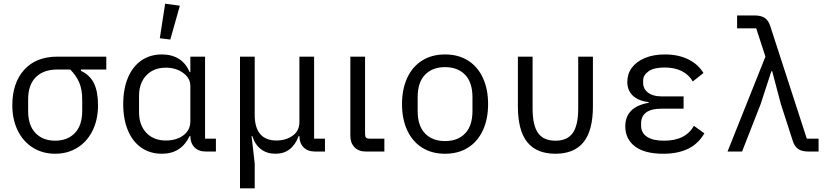

<svg xmlns="http://www.w3.org/2000/svg" viewBox="-20 -824 4540 1044"><path d="M420 -446V-439Q469 -416 491 -371Q513 -326 513 -252Q513 -174 483.5 -114Q454 -54 401 -21Q348 12 280 12Q212 12 159 -21Q106 -54 76.5 -114Q47 -174 47 -252Q47 -373 111.5 -444.5Q176 -516 292 -516H558V-446ZM292 -446Q217 -446 175 -404.5Q133 -363 133 -283V-221Q133 -142 173 -100.5Q213 -59 280 -59Q347 -59 387 -100.5Q427 -142 427 -221V-283Q427 -336 411.5 -373.5Q396 -411 362 -446Z M1154 0H1100Q1060 0 1037.5 -23Q1015 -46 1015 -84H1011Q988 -36 950.5 -12Q913 12 860 12Q796 12 748.5 -21Q701 -54 675.5 -115Q650 -176 650 -258Q650 -340 675.5 -401Q701 -462 748.5 -495Q796 -528 860 -528Q914 -528 952.5 -504Q991 -480 1011 -432H1015V-516H1095V-70H1154ZM1015 -165V-357Q1015 -399 976 -427.5Q937 -456 882 -456Q815 -456 775.5 -414Q736 -372 736 -302V-214Q736 -144 775.5 -102Q815 -60 882 -60Q939 -60 977 -88Q1015 -116 1015 -165ZM849 -616 878 -804 958 -793 906 -609Z M1285 200V-516H1365V-199Q1365 -130 1395 -95Q1425 -60 1483 -60Q1534 -60 1571 -86Q1608 -112 1608 -160V-516H1688V-70H1747V0H1693Q1653 0 1630.5 -23Q1608 -46 1608 -84H1604Q1568 12 1478 12Q1431 12 1398.5 -13Q1366 -38 1352 -84H1348L1365 65V200Z M2070 0H1970Q1930 0 1907.5 -23.5Q1885 -47 1885 -85V-516H1965V-96Q1965 -81 1970.5 -75.5Q1976 -70 1991 -70H2070Z M2166 -258Q2166 -340 2194.5 -401Q2223 -462 2275.5 -495Q2328 -528 2400 -528Q2472 -528 2524.5 -495Q2577 -462 2605.5 -401Q2634 -340 2634 -258Q2634 -176 2605.5 -115Q2577 -54 2524.5 -21Q2472 12 2400 12Q2328 12 2275.5 -21Q2223 -54 2194.5 -115Q2166 -176 2166 -258ZM2549 -221V-295Q2549 -376 2509 -417.5Q2469 -459 2400 -459Q2331 -459 2291 -417.5Q2251 -376 2251 -295V-221Q2251 -140 2291 -98.5Q2331 -57 2400 -57Q2469 -57 2509 -98.5Q2549 -140 2549 -221Z M2876 -234Q2876 -143 2905.5 -101Q2935 -59 3000 -59Q3065 -59 3094.5 -101Q3124 -143 3124 -234V-516H3204V-246Q3204 -114 3153 -51Q3102 12 3000 12Q2898 12 2847 -51Q2796 -114 2796 -246V-516H2876Z M3810 -99Q3778 -43 3722.5 -15.5Q3667 12 3586 12Q3485 12 3432.5 -28Q3380 -68 3380 -137Q3380 -190 3412 -222Q3444 -254 3507 -265V-269Q3452 -275 3421.5 -303.5Q3391 -332 3391 -379Q3391 -422 3415.5 -455.5Q3440 -489 3486.5 -508.5Q3533 -528 3595 -528Q3669 -528 3723 -501Q3777 -474 3805 -427L3747 -381Q3727 -417 3688 -437Q3649 -457 3594 -457Q3535 -457 3506 -436Q3477 -415 3477 -386V-374Q3477 -341 3503.5 -320.5Q3530 -300 3575 -300H3697V-233H3575Q3521 -233 3493.5 -212.5Q3466 -192 3466 -153V-141Q3466 -102 3497.5 -80.5Q3529 -59 3591 -59Q3650 -59 3690.5 -79.5Q3731 -100 3753 -140Z M4092 -670H3988V-740H4083Q4119 -740 4139 -726Q4159 -712 4168 -683L4367 -70H4431V0H4376Q4340 0 4320 -14Q4300 -28 4291 -57L4226 -258L4179 -436H4174L4116 -258L4015 0H3936L4142 -516Z"/></svg>

Font: iA Writer Duo V
Style: Regular
Weight: 400
Designer: Mike Abbink, Paul van der Laan, Pieter van Rosmalen, Oliver Reichenstein
Foundry: Information Architects Inc.
Version: Version 2.000